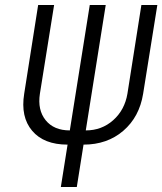

<svg xmlns="http://www.w3.org/2000/svg" viewBox="-20 -750 651 770"><path d="M224 0 251 -170Q156 -170 109 -225.5Q62 -281 77 -374L133 -730H197L140 -374Q130 -309 163 -268Q196 -227 260 -227L340 -730H404L324 -227Q388 -227 434 -268Q480 -309 491 -374L547 -730H611L554 -374Q539 -281 474.5 -225.5Q410 -170 315 -170L288 0Z"/></svg>

Font: JetBrains Mono NL ExtraLight
Style: Italic
Weight: 200
Italic angle: -9°
Monospace: yes
Designer: Philipp Nurullin, Konstantin Bulenkov
Foundry: JetBrains
Version: Version 2.305; ttfautohint (v1.8.4.7-5d5b)